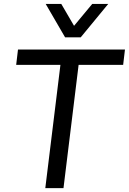

<svg xmlns="http://www.w3.org/2000/svg" viewBox="-20 -965 661 985"><path d="M314 -773.4 214.4 -944.8H294.4L359.9 -832.5L453.1 -944.8H535.2L394 -773.4ZM212.4 0 290 -632.3H63L72.3 -710.9H621.1L611.8 -632.3H383.3L305.7 0Z"/></svg>

Font: Ride
Style: Italic
Weight: 400
Version: Version 3.000